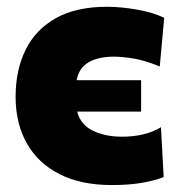

<svg xmlns="http://www.w3.org/2000/svg" viewBox="-20 -534 532 566"><path d="M309.5 11.5Q218 11.5 154.8 -21Q91.5 -53.5 58.8 -112Q26 -170.5 26 -249Q26 -327.5 55.5 -387.2Q85 -447 144.8 -480.5Q204.5 -514 295 -514Q337.5 -514 384.8 -505.5Q432 -497 464 -481.5L451 -338Q406 -356.5 372 -361.8Q338 -367 316 -367Q270.5 -367 241.5 -350.5Q212.5 -334 206 -297.5H396V-205H207.5Q217.5 -166 254.2 -148.5Q291 -131 340 -131Q371.5 -131 400.5 -137.5Q429.5 -144 454.5 -159L462.5 -12Q435.5 -1.5 398 5Q360.5 11.5 309.5 11.5Z"/></svg>

Font: Heraclito ExtraBold
Style: Regular
Weight: 800
Designer: Kostas Bartsokas (font) & Cristiano Sobral (main changes)
Foundry: Kostas Bartsokas (font) & Cristiano Sobral (main changes)
Version: Version 1.00;July 8, 2020;FontCreator 13.0.0.2655 64-bit